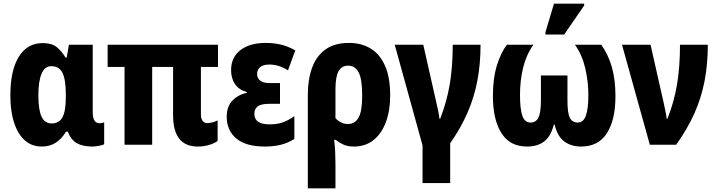

<svg xmlns="http://www.w3.org/2000/svg" viewBox="-20 -796 3945 1056"><path d="M209 10Q128 10 82.5 -65.5Q37 -141 37 -272Q37 -409 83.5 -484Q130 -559 215 -559Q265 -559 292.5 -536.5Q320 -514 340 -480H347L359 -550H490V-179Q490 -147 500 -132.5Q510 -118 526 -118Q541 -118 553 -123V-3Q547 2 524.5 6Q502 10 490 10Q435 10 402.5 -8.5Q370 -27 353 -72H343Q321 -34 288 -12Q255 10 209 10ZM264 -117Q304 -117 323 -150Q342 -183 342 -262V-277Q342 -357 324 -394.5Q306 -432 262 -432Q226 -432 208.5 -390.5Q191 -349 191 -271Q191 -192 208.5 -154.5Q226 -117 264 -117Z M1068 10Q932 10 932 -162V-428H817V0H665V-428H572V-550H1179V-428H1085V-169Q1085 -143 1094.5 -131Q1104 -119 1119 -119Q1148 -119 1177 -134V-21Q1157 -6 1127.5 2Q1098 10 1068 10Z M1437 10Q1333 10 1280 -34Q1227 -78 1227 -154Q1227 -211 1259 -243.5Q1291 -276 1337 -285V-290Q1294 -302 1272.5 -333.5Q1251 -365 1251 -410Q1251 -481 1302.5 -520.5Q1354 -560 1442 -560Q1484 -560 1523.5 -551Q1563 -542 1604 -519L1564 -409Q1537 -426 1512 -433.5Q1487 -441 1462 -441Q1427 -441 1410.5 -426.5Q1394 -412 1394 -390Q1394 -366 1411 -352.5Q1428 -339 1464 -339H1520V-225H1461Q1415 -225 1397 -210.5Q1379 -196 1379 -170Q1379 -112 1462 -112Q1505 -112 1535.5 -123Q1566 -134 1599 -157V-32Q1563 -9 1523.5 0.5Q1484 10 1437 10Z M1673 240V-274Q1673 -359 1696.5 -423.5Q1720 -488 1770 -524Q1820 -560 1900 -560Q1966 -560 2017 -530Q2068 -500 2097 -436Q2126 -372 2126 -270Q2126 -189 2103 -126Q2080 -63 2035.5 -26.5Q1991 10 1926 10Q1893 10 1869.5 -0.5Q1846 -11 1826 -27H1818Q1822 6 1823.5 41.5Q1825 77 1825 105V240ZM1894 -114Q1932 -114 1952 -149Q1972 -184 1972 -269Q1972 -363 1952 -399Q1932 -435 1895 -435Q1859 -435 1842 -404.5Q1825 -374 1825 -304V-146Q1839 -131 1856.5 -122.5Q1874 -114 1894 -114Z M2304 211V4L2151 -550H2308L2381 -227Q2386 -206 2390.5 -184Q2395 -162 2397 -143H2401Q2437 -235 2453.5 -331.5Q2470 -428 2470 -550H2623Q2623 -446 2606 -355Q2589 -264 2552.5 -179Q2516 -94 2456 -8V211Z M2879 10Q2784 10 2737.5 -64.5Q2691 -139 2691 -267Q2691 -366 2713 -436.5Q2735 -507 2768 -550H2914Q2875 -496 2857.5 -425Q2840 -354 2840 -274Q2840 -196 2853 -159Q2866 -122 2898 -122Q2928 -122 2941.5 -149.5Q2955 -177 2955 -244V-381H3101V-244Q3101 -175 3113.5 -149Q3126 -123 3157 -122Q3189 -122 3202.5 -160.5Q3216 -199 3216 -271Q3216 -349 3198.5 -422.5Q3181 -496 3142 -550H3287Q3326 -495 3345.5 -426Q3365 -357 3365 -267Q3365 -137 3318 -63.5Q3271 10 3176 10Q3121 10 3083.5 -18Q3046 -46 3030 -111H3026Q3010 -46 2973 -18Q2936 10 2879 10ZM2980 -606V-619L3027 -776H3193V-766L3083 -606Z M3554 0 3401 -550H3558L3631 -227Q3635 -206 3640 -184Q3645 -162 3647 -143H3651Q3687 -233 3703.5 -330.5Q3720 -428 3720 -550H3873Q3873 -442 3855 -349.5Q3837 -257 3799 -172Q3761 -87 3699 0Z"/></svg>

Font: Noto Sans Condensed ExtraBold
Style: Regular
Weight: 800
Width: 3
Designer: Monotype Design Team
Foundry: Monotype Imaging Inc.
Version: Version 2.013; ttfautohint (v1.8.4.7-5d5b)